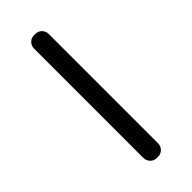

<svg xmlns="http://www.w3.org/2000/svg" viewBox="-319 -864 1138 1138"><g transform="rotate(-45 250.0 -295.5)"><path d="M255.9 -809.6Q279.3 -809.6 295.4 -793Q311.5 -776.4 311.5 -752.9V163.1Q311.5 186.5 295.4 203.1Q279.3 219.7 255.9 219.7H244.1Q220.7 219.7 204.6 202.6Q188.5 185.5 188.5 163.1V-752.9Q188.5 -776.4 204.6 -793Q220.7 -809.6 244.1 -809.6Z"/></g></svg>

Font: Rounded Mgen+ 1mn bold
Style: Bold
Weight: 700
Designer: [Source Han Sans]
Ryoko NISHIZUKA  (kana & ideographs); Paul D. Hunt (Latin, Greek & Cyrillic); Wenlong ZHANG  (bopomofo
Version: Version 1.059.20150602